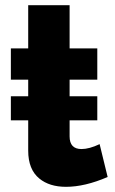

<svg xmlns="http://www.w3.org/2000/svg" viewBox="-20 -712 443 742"><path d="M295 -136Q249 -136 249 -185V-247H356V-340H249V-404H356V-525H249V-692H89V-525H22V-404H89V-340H22V-247H89V-130Q89 -57 132 -22Q171 10 235 10Q308 10 396 -28L365 -155Q325 -136 295 -136Z"/></svg>

Font: RT Raleway ExtraBold
Style: Regular
Weight: 400
Designer: Matt McInerney, Pablo Impallari, Rodrigo Fuenzalida — Edited by Milan Moffatt in April 2016
Foundry: Matt McInerney, Pablo Impallari, Rodrigo Fuenzalida — Edited by Milan Moffatt in April 2016
Version: Version 3.001